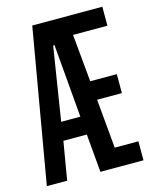

<svg xmlns="http://www.w3.org/2000/svg" viewBox="-113 -759 664 831"><g transform="rotate(-15 219.0 -344.0)"><path d="M-7 0 112 -688H426V-603H272L292 -390H411V-305H300L320 -85H426V0H233L218 -171H113L84 0ZM125 -253H211L183 -581H177Z"/></g></svg>

Font: Saira Ultra Condensed SemiBold
Style: Regular
Weight: 600
Width: 1
Designer: Hector Gatti with collaboration of the Omnibus-Type team
Foundry: Omnibus-Type
Version: Version 1.001; ttfautohint (v1.8)